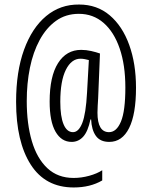

<svg xmlns="http://www.w3.org/2000/svg" viewBox="-20 -739 667 847"><path d="M580 -352Q580 -235 549.5 -174Q519 -113 462 -113Q422 -113 403 -139.5Q384 -166 382 -212H379Q368 -159 347 -136Q326 -113 296 -113Q251 -113 225 -158Q199 -203 199 -291Q199 -402 236 -460.5Q273 -519 338 -519Q360 -519 382 -514Q404 -509 421 -503L413 -306Q412 -291 411 -272Q410 -253 410 -242Q410 -156 461 -156Q494 -156 513.5 -202.5Q533 -249 533 -353Q533 -452 508 -525Q483 -598 437 -638Q391 -678 328 -678Q270 -678 227 -647Q184 -616 155 -562.5Q126 -509 112 -440Q98 -371 98 -293Q98 -193 120.5 -116.5Q143 -40 189 3Q235 46 305 46Q339 46 373.5 36.5Q408 27 431 12V57Q378 88 305 88Q180 88 115.5 -13Q51 -114 51 -290Q51 -423 86 -519.5Q121 -616 183.5 -668Q246 -720 329 -719Q408 -719 464 -671.5Q520 -624 550 -541Q580 -458 580 -352ZM246 -290Q246 -225 260.5 -190.5Q275 -156 302 -156Q327 -156 343 -196.5Q359 -237 364 -331L372 -474Q364 -476 354.5 -478Q345 -480 335 -480Q295 -480 270.5 -431Q246 -382 246 -290Z"/></svg>

Font: Noto Sans Myanmar ExtraCondensed Light
Style: Regular
Weight: 300
Width: 2
Designer: Monotype Design Team
Foundry: Monotype Imaging Inc.
Version: Version 2.107; ttfautohint (v1.8.4.7-5d5b)